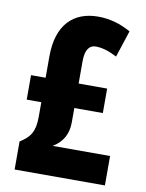

<svg xmlns="http://www.w3.org/2000/svg" viewBox="-82 -783 642 842"><g transform="rotate(10 238.5 -362.0)"><path d="M287 -724C178 -724 106 -657 106 -515V-420H41V-311H106V-246C106 -180 87 -153 42 -125V0H444V-131H188C231 -156 253 -195 253 -247V-311H380V-420H253V-519C253 -570 270 -593 299 -593C327 -593 358 -584 394 -565L433 -684C387 -710 339 -724 287 -724Z"/></g></svg>

Font: Noto Sans Sinhala UI ExtraCondensed ExtraBold
Style: Regular
Weight: 800
Width: 2
Designer: Jelle Bosma - Monotype Design Team
Foundry: Monotype Imaging Inc.
Version: Version 2.006